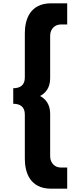

<svg xmlns="http://www.w3.org/2000/svg" viewBox="-20 -880 486 1160"><path d="M60 -253C103 -253 130 -234 130 -188V79C130 162 161 260 289 260H386V132H346C311 132 283 104 283 64V-193C283 -249 256 -282 222 -300C256 -318 283 -350 283 -407V-664C283 -704 311 -732 346 -732H386V-860H289C161 -860 130 -762 130 -679V-412C130 -366 103 -347 60 -347Z"/></svg>

Font: Hussar Techniczny
Style: Bold 
Weight: 700
Foundry: Cannot Into Space Fonts
Version: Version 0.77